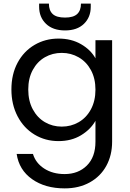

<svg xmlns="http://www.w3.org/2000/svg" viewBox="-20 -770 716 1060"><path d="M303 -557Q374 -557 427.5 -526Q481 -495 507 -448V-548H599V12Q599 87 567 145.5Q535 204 475.5 237Q416 270 337 270Q229 270 157 219Q85 168 72 80H162Q177 130 224 160.5Q271 191 337 191Q412 191 459.5 144Q507 97 507 12V-103Q480 -55 427 -23Q374 9 303 9Q230 9 170.5 -27Q111 -63 77 -128Q43 -193 43 -276Q43 -360 77 -423.5Q111 -487 170.5 -522Q230 -557 303 -557ZM507 -275Q507 -337 482 -383Q457 -429 414.5 -453.5Q372 -478 321 -478Q270 -478 228 -454Q186 -430 161 -384Q136 -338 136 -276Q136 -213 161 -166.5Q186 -120 228 -95.5Q270 -71 321 -71Q372 -71 414.5 -95.5Q457 -120 482 -166.5Q507 -213 507 -275ZM481 -732Q481 -675 443.5 -638.5Q406 -602 339 -602Q272 -602 234 -638.5Q196 -675 196 -733V-750H250Q250 -712 271 -692.5Q292 -673 339 -673Q385 -673 406 -692.5Q427 -712 427 -750H481Z"/></svg>

Font: MSTAGE
Style: Regular
Weight: 400
Designer: Ninad Kale (Devanagari), Jonny Pinhorn (Latin)
Foundry: Indian Type Foundry
Version: 4.004